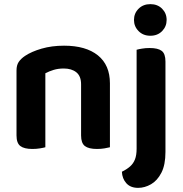

<svg xmlns="http://www.w3.org/2000/svg" viewBox="-20 -713 884 928"><path d="M511.3 -310.3V-214.9H371.9V-305.6Q371.9 -345.1 349 -363.5Q326.1 -381.9 288.2 -381.9Q261.4 -381.9 239.3 -375.2Q217.3 -368.5 199.2 -358.8V-214.9H59.8V-372.7Q59.8 -397.6 70.3 -413.4Q80.8 -429.2 101.1 -442.9Q132.4 -463.8 181.3 -478Q230.3 -492.2 289.6 -492.2Q395.1 -492.2 453.2 -445.4Q511.3 -398.6 511.3 -310.3ZM59.8 -262H199.2V-1.3Q190.3 1.3 173.3 4.1Q156.4 7 136.5 7Q97 7 78.4 -7.1Q59.8 -21.2 59.8 -58.1ZM371.9 -262H511.3V-1.3Q502.3 1.3 485.2 4.1Q468.1 7 448.6 7Q408.7 7 390.3 -7.1Q371.9 -21.2 371.9 -58.1ZM569.2 117Q593.2 105.3 608.9 91.3Q624.6 77.3 632.4 57.2Q640.3 37 640.3 5.6V-256.1H779.7V21.2Q779.7 83.9 760 122Q740.3 160.1 710 177.5Q679.7 195 647.5 195Q610.7 195 590.6 172.6Q570.5 150.2 569.2 117ZM627.6 -616.6Q627.6 -648.8 649.9 -670.9Q672.1 -693 706.7 -693Q741.5 -693 763.5 -670.9Q785.4 -648.8 785.4 -616.6Q785.4 -585 763.5 -562.6Q741.5 -540.2 706.7 -540.2Q672.1 -540.2 649.9 -562.6Q627.6 -585 627.6 -616.6ZM779.7 -188.3 640.3 -192V-472.5Q649.2 -475.2 666.3 -478Q683.4 -480.9 703.3 -480.9Q743.5 -480.9 761.6 -467.1Q779.7 -453.3 779.7 -415.5Z"/></svg>

Font: Baloo Tammudu 2
Style: Regular
Weight: 400
Designer: Maithili Shingre, Omkar Shende and Ek Type
Foundry: Ek Type
Version: Version 1.700